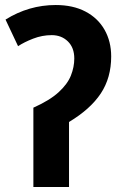

<svg xmlns="http://www.w3.org/2000/svg" viewBox="-20 -745 488 765"><path d="M202 -725Q271 -725 320.5 -699Q370 -673 396.5 -626.5Q423 -580 423 -520Q423 -435 381.5 -372.5Q340 -310 255 -259V0H113V-316Q178 -345 213.5 -377.5Q249 -410 262.5 -444Q276 -478 276 -512Q276 -555 250.5 -580Q225 -605 186 -605Q148 -605 112 -591Q76 -577 52 -561L2 -667Q95 -725 202 -725Z"/></svg>

Font: Noto Sans SemiCondensed
Style: Bold
Weight: 700
Width: 4
Designer: Monotype Design Team
Foundry: Monotype Imaging Inc.
Version: Version 2.013; ttfautohint (v1.8.4.7-5d5b)